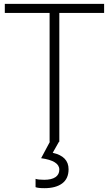

<svg xmlns="http://www.w3.org/2000/svg" viewBox="-20 -734 564 994"><path d="M287.1 0H236.8V-667H4.9V-713.9H519V-667H287.1ZM335 142.1Q335 190.9 302 215.6Q269 240.2 210 240.2Q176.8 240.2 164.1 234.9V191.9Q178.7 196.8 209 196.8Q247.1 196.8 267.1 183.1Q287.1 169.4 287.1 144Q287.1 98.1 192.9 85L238.3 0H285.2L252.9 57.1Q335 75.2 335 142.1Z"/></svg>

Font: JBL Sans
Style: Light
Weight: 300
Version: Version 1.10